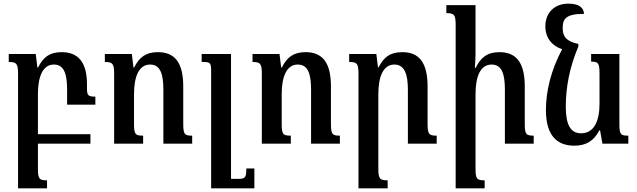

<svg xmlns="http://www.w3.org/2000/svg" viewBox="-20 -788 3496 1053"><path d="M188 136V0H476V-52H188V-272C188 -370 216 -434 275 -434C331 -434 348 -384 348 -296V-214H503V-258C463 -258 457 -265 457 -304V-326C457 -444 411 -502 318 -502C251 -502 216 -473 189 -418H185L176 -492H28V-448C70 -448 79 -440 79 -384V245H238V201C195 201 188 193 188 136Z M1034 -44C991 -44 985 -52 985 -112V-314C985 -444 939 -502 846 -502C779 -502 743 -473 716 -418H712L703 -492H555V-448C597 -448 606 -440 606 -384V0H765V-44C722 -44 715 -51 715 -109V-272C715 -370 743 -434 803 -434C859 -434 876 -383 876 -296V0H1034Z M1375 136H1331C1331 188 1324 193 1285 193H1247V-492H1086V-448H1097C1132 -448 1138 -442 1138 -401V245H1375Z M1844 -44C1801 -44 1795 -52 1795 -112V-314C1795 -444 1749 -502 1656 -502C1589 -502 1553 -473 1526 -418H1522L1513 -492H1365V-448C1407 -448 1416 -440 1416 -384V0H1575V-44C1532 -44 1525 -51 1525 -109V-272C1525 -370 1553 -434 1613 -434C1669 -434 1686 -383 1686 -296V0H1844Z M2375 -44C2332 -44 2325 -52 2325 -112V-314C2325 -444 2279 -502 2187 -502C2119 -502 2084 -474 2056 -418H2053L2044 -492H1895V-448C1938 -448 1946 -440 1946 -384V245H2106V201C2063 201 2055 193 2055 136V-272C2055 -370 2083 -434 2143 -434C2199 -434 2217 -380 2217 -296V0H2375Z M2907 -44C2864 -44 2858 -52 2858 -112V-314C2858 -444 2812 -502 2719 -502C2652 -502 2616 -472 2589 -416H2584C2586 -441 2588 -466 2588 -492V-760H2428V-716C2470 -716 2479 -708 2479 -652V245H2638V201C2595 201 2588 193 2588 136V-272C2588 -371 2616 -434 2676 -434C2732 -434 2749 -383 2749 -296V0H2907Z M3130 11C3194 11 3237 -15 3267 -73H3271L3284 0H3426V-44C3384 -44 3377 -50 3377 -109V-492H3222V-450C3261 -450 3268 -443 3268 -382V-219C3268 -126 3239 -57 3167 -57C3108 -57 3083 -105 3083 -204C3083 -312 3105 -423 3152 -533V-547C3085 -561 3066 -588 3066 -634C3066 -685 3084 -712 3183 -712C3181 -747 3155 -768 3097 -768C3017 -768 2971 -714 2971 -644C2971 -581 3006 -537 3063 -518C3003 -406 2974 -289 2974 -185C2974 -49 3031 11 3130 11Z"/></svg>

Font: Noto Serif Armenian Condensed SemiBold
Style: Regular
Weight: 600
Width: 3
Designer: Monotype Design Team
Foundry: Monotype Imaging Inc.
Version: Version 2.008